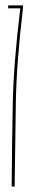

<svg xmlns="http://www.w3.org/2000/svg" viewBox="-20 -695 119 715"><path d="M23.5 0Q24.5 -156 27.5 -307.5Q30.5 -459 55.5 -663V-664H10.5V-675H65.5V-664Q41.5 -463 39 -313.5Q36.5 -164 34.5 0Z"/></svg>

Font: Anybody UltraCondensed Thin
Style: Regular
Weight: 100
Width: 1
Designer: Tyler Finck
Foundry: Etcetera Type Company
Version: Version 1.110